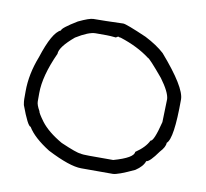

<svg xmlns="http://www.w3.org/2000/svg" viewBox="-58 -526 616 573"><g transform="rotate(10 250.0 -239.5)"><path d="M271.5 -462.9Q280.8 -462.9 343.8 -435.5Q379.9 -417 402.3 -396.5Q480.5 -306.6 480.5 -269.5Q480.5 -150.4 460.9 -134.8Q460.9 -122.1 445.3 -105.5Q420.4 -70.3 410.2 -70.3Q404.8 -53.7 382.8 -39.1Q333 -15.6 318.4 -15.6H222.7Q187.5 -15.6 119.1 -50.8Q70.3 -81.5 52.7 -111.3Q43.9 -111.3 21.5 -171.9Q19.5 -182.6 19.5 -189.5V-212.9Q19.5 -265.6 41 -320.3Q66.4 -399.4 91.8 -410.2Q91.8 -418 136.7 -445.3Q169.4 -460.9 181.6 -460.9H183.6Q211.9 -460.9 271.5 -462.9ZM257.8 -418Q238.3 -419.9 228.5 -419.9H195.3Q174.3 -419.9 136.7 -396.5Q93.8 -360.4 93.8 -339.8Q60.5 -267.1 60.5 -214.8V-189.5Q60.5 -179.2 70.3 -162.1Q70.3 -156.7 87.9 -132.8Q108.9 -105 152.3 -80.1Q201.7 -58.6 212.9 -58.6Q218.8 -56.6 240.2 -56.6H312.5Q373 -73.7 373 -91.8Q401.9 -111.3 412.1 -132.8Q422.4 -132.8 437.5 -193.4Q439.5 -260.7 439.5 -263.7Q438 -284.7 410.2 -322.3Q366.2 -375 361.3 -375Q324.7 -402.8 271.5 -419.9Q267.1 -419.9 263.7 -421.9Q257.8 -419.9 257.8 -418Z"/></g></svg>

Font: CEF Fonts CJK Mono
Style: Regular
Weight: 400
Designer: PartyBoss (派对大魔王)
Version: Release 2.25